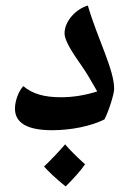

<svg xmlns="http://www.w3.org/2000/svg" viewBox="-20 -605 475 693"><path d="M168 -135C238 -135 309 -150 357 -174C373 -205 392 -266 392 -284C392 -320 377 -364 358 -415C341 -459 312 -533 297 -585C253 -572 213 -528 213 -485C213 -459 239 -418 277 -364C292 -343 309 -313 331 -275C287 -261 243 -254 200 -254C137 -254 97 -267 64 -294C47 -276 34 -241 34 -213C34 -161 79 -135 168 -135ZM217 68C248 37 272 10 287 -12C256 -40 232 -64 215 -84C191 -56 166 -30 139 -4C156 15 181 39 217 68Z"/></svg>

Font: Noto Naskh Arabic UI
Style: Bold
Weight: 700
Designer: Monotype Design Team, David Williams, Mohamad Dakak and Nizar Qandah
Foundry: Monotype Imaging Inc.
Version: Version 2.016